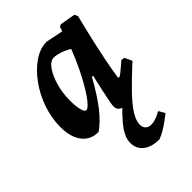

<svg xmlns="http://www.w3.org/2000/svg" viewBox="-210 -573 911 911"><g transform="rotate(-45 245.5 -117.5)"><path d="M384.4 -102.3Q388.5 -102.3 394.8 -106.3Q401.2 -110.3 414.1 -121.2Q427.1 -132.2 451.3 -153.2L468.2 -150.9L486 -113.4L312 12Q290.8 12 280 2.5Q269.2 -7.1 269.2 -23.9Q269.2 -30.7 271.9 -46.3Q274.6 -61.9 279.1 -82.7Q283.5 -103.5 288 -125.3Q292.4 -147 296.9 -165.3Q301.4 -183.6 304.1 -194.8L296.3 -195.9Q251.4 -114.9 212.9 -65.8Q174.4 -16.6 133.6 12Q80.8 12 51.2 -26.5Q21.6 -65 21.6 -132.4Q21.6 -193.6 42.3 -252.7Q62.9 -311.8 98 -359.8Q133 -407.9 175.6 -436.6Q218.1 -465.4 261.9 -465.4L349.3 -447.6L356.5 -470.4L367.8 -476.3L445.2 -462.7L453.2 -445.7Q450.5 -433.5 441.9 -399.7Q433.4 -365.8 422.3 -317.9Q411.3 -269.9 400.2 -215Q389.2 -160.1 381 -105.9ZM165.9 -102.3Q176.1 -102.3 194 -122.9Q212 -143.5 233.9 -179.6Q255.8 -215.8 278.3 -261.8Q300.8 -307.7 320.2 -358.6Q297.4 -372.7 273.5 -380.6Q249.5 -388.4 233 -388.4Q209.7 -388.4 188.9 -359Q168.2 -329.5 155.3 -283.9Q142.5 -238.3 142.5 -188.1Q142.5 -154.1 148.7 -128.2Q154.9 -102.3 165.9 -102.3ZM421.5 173Q411.6 181.2 393.4 194.5Q375.2 207.9 354.1 220.8Q333.1 233.8 313 241Q262.3 241 232.7 218.3Q203 195.6 203 155.9Q203 133.3 213.6 110.6Q224.1 87.8 247.1 60.5Q270.1 33.1 306.2 -1.7Q342.4 -36.6 393.6 -83.9L486 -113.4Q420.2 -53.2 378.1 -9.2Q336.1 34.7 316.2 67.1Q296.3 99.5 296.3 125.2Q296.3 144.3 306.8 154.4Q317.4 164.4 335 164.4Q348.5 164.4 362.2 160Q375.9 155.6 387.1 150.1Q398.4 144.6 403.4 141.4Z"/></g></svg>

Font: Alegreya
Style: Italic
Weight: 400
Italic angle: -7°
Designer: Juan Pablo del Peral
Foundry: Huerta Tipografica
Version: Version 2.009